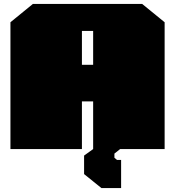

<svg xmlns="http://www.w3.org/2000/svg" viewBox="-20 -757 889 975"><path d="M495 198 407 127V33L453 0V-242H396V0H33V-644L147 -737H702L816 -644V0H590L561 23V44L574 55H595V198ZM396 -428H453V-600H396Z"/></svg>

Font: Tomorrow Black
Style: Regular
Weight: 900
Designer: Tony de Marco, Monica Rizzolli
Foundry: Just in Type
Version: Version 2.002